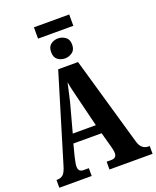

<svg xmlns="http://www.w3.org/2000/svg" viewBox="-181 -1123 1000 1227"><g transform="rotate(-20 319.5 -509.5)"><path d="M5 0H225V-53H189Q154 -53 154 -90Q154 -104 158.5 -123Q163 -142 165 -154L186 -235H378L404 -140Q407 -130 410.5 -114.5Q414 -99 414 -87Q414 -53 377 -53H346V0H639V-53H631Q581 -53 565 -112L392 -714H257L79 -126Q66 -80 50 -66.5Q34 -53 12 -53H5ZM204 -296 257 -492Q264 -522 271 -553.5Q278 -585 285 -616Q290 -584 298 -552.5Q306 -521 314 -487L361 -296ZM203 -942H443V-1019H203ZM323 -764Q349 -764 372 -780Q395 -796 395 -832Q395 -868 372 -884Q349 -900 323 -900Q295 -900 273.5 -884Q252 -868 252 -832Q252 -796 273.5 -780Q295 -764 323 -764Z"/></g></svg>

Font: Noto Serif ExtraCondensed Extra
Style: Regular
Weight: 800
Width: 3
Designer: Monotype Design Team
Foundry: Monotype Imaging Inc.
Version: Version 1.002